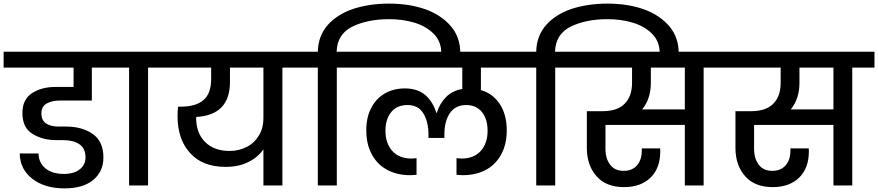

<svg xmlns="http://www.w3.org/2000/svg" viewBox="-44 -1026 4857 1062"><path d="M290 -470C290 -470 464 -470 464 -470C464 -470 464 -652 464 -652C464 -652 595 -652 595 -652C595 -652 595 -740 595 -740C595 -740 -24 -740 -24 -740C-24 -740 -24 -652 -24 -652C-24 -652 363 -652 363 -652C363 -652 363 -545 363 -545C363 -545 261 -545 261 -545C261 -545 261 -545 261 -545C210 -545 167 -533 132 -510C97 -487 80 -450 80 -401C80 -401 80 -401 80 -401C80 -347 98 -309 135 -286C172 -263 215 -251 265 -251C265 -251 304 -251 304 -251C304 -251 304 -251 304 -251C341 -251 371 -244 394 -229C417 -214 429 -189 429 -156C429 -156 429 -156 429 -156C429 -129 419 -107 398 -90C377 -73 348 -64 310 -64C310 -64 310 -64 310 -64C266 -64 232 -74 207 -95C182 -116 170 -143 169 -177C169 -177 65 -177 65 -177C65 -177 65 -177 65 -177C66 -118 90 -72 135 -37C180 -2 239 16 313 16C313 16 313 16 313 16C382 16 435 0 472 -31C509 -62 528 -103 528 -155C528 -155 528 -155 528 -155C528 -214 508 -258 469 -285C430 -312 381 -326 323 -326C323 -326 278 -326 278 -326C278 -326 278 -326 278 -326C251 -326 228 -332 211 -343C194 -354 185 -373 185 -398C185 -398 185 -398 185 -398C185 -425 195 -443 215 -454C235 -465 260 -470 290 -470Z M775 0C775 0 775 -652 775 -652C775 -652 897 -652 897 -652C897 -652 897 -740 897 -740C897 -740 548 -740 548 -740C548 -740 548 -652 548 -652C548 -652 670 -652 670 -652C670 -652 670 0 670 0C670 0 775 0 775 0Z M1640 -740C1640 -740 849 -740 849 -740C849 -740 849 -652 849 -652C849 -652 1124 -652 1124 -652C1124 -652 1124 -590 1124 -590C1124 -590 1124 -590 1124 -590C1124 -536 1110 -497 1082 -473C1054 -448 1011 -436 954 -436C954 -436 941 -436 941 -436C941 -436 941 -436 941 -436C939 -419 938 -402 938 -385C938 -385 938 -385 938 -385C938 -298 961 -230 1008 -179C1054 -128 1119 -103 1204 -103C1204 -103 1204 -103 1204 -103C1253 -103 1295 -112 1330 -130C1365 -147 1393 -171 1413 -200C1413 -200 1413 0 1413 0C1413 0 1518 0 1518 0C1518 0 1518 -652 1518 -652C1518 -652 1640 -652 1640 -652C1640 -652 1640 -740 1640 -740ZM1413 -371C1413 -371 1413 -371 1413 -371C1413 -336 1405 -305 1389 -278C1373 -251 1351 -229 1322 -214C1293 -199 1261 -191 1226 -191C1226 -191 1226 -191 1226 -191C1168 -191 1123 -208 1090 -241C1057 -274 1041 -319 1041 -375C1041 -375 1041 -379 1041 -379C1041 -379 1041 -379 1041 -379C1166 -386 1228 -451 1228 -572C1228 -572 1228 -652 1228 -652C1228 -652 1413 -652 1413 -652C1413 -652 1413 -371 1413 -371Z M2108 -1006C2108 -1006 2108 -1006 2108 -1006C2035 -1006 1969 -996 1910 -977C1851 -957 1804 -927 1769 -888C1734 -848 1715 -799 1714 -740C1714 -740 1592 -740 1592 -740C1592 -740 1592 -652 1592 -652C1592 -652 1714 -652 1714 -652C1714 -652 1714 0 1714 0C1714 0 1819 0 1819 0C1819 0 1819 -652 1819 -652C1819 -652 1941 -652 1941 -652C1941 -652 1941 -740 1941 -740C1941 -740 1818 -740 1818 -740C1818 -740 1818 -740 1818 -740C1820 -805 1849 -851 1905 -879C1961 -906 2029 -920 2108 -920C2108 -920 2108 -920 2108 -920C2157 -920 2203 -914 2247 -901C2291 -888 2327 -867 2355 -839C2383 -811 2397 -775 2397 -731C2397 -731 2397 -716 2397 -716C2397 -716 2502 -716 2502 -716C2502 -716 2502 -733 2502 -733C2502 -733 2502 -733 2502 -733C2502 -790 2485 -840 2450 -881C2415 -922 2367 -954 2308 -975C2248 -996 2181 -1006 2108 -1006Z M2847 -652C2847 -652 2847 -740 2847 -740C2847 -740 1893 -740 1893 -740C1893 -740 1893 -652 1893 -652C1893 -652 2513 -652 2513 -652C2513 -652 2513 -534 2513 -534C2513 -534 2513 -534 2513 -534C2475 -527 2445 -512 2422 -488C2399 -464 2382 -435 2372 -402C2372 -402 2369 -402 2369 -402C2369 -402 2369 -402 2369 -402C2358 -441 2338 -473 2310 -499C2281 -524 2243 -537 2196 -537C2196 -537 2196 -537 2196 -537C2155 -537 2118 -528 2086 -510C2053 -491 2028 -465 2010 -430C1991 -395 1982 -354 1982 -305C1982 -305 1982 -305 1982 -305C1982 -257 1991 -214 2010 -177C2029 -140 2056 -110 2093 -89C2130 -68 2174 -57 2226 -57C2226 -57 2226 -57 2226 -57C2231 -57 2243 -58 2260 -59C2260 -59 2260 -151 2260 -151C2260 -151 2232 -149 2232 -149C2232 -149 2232 -149 2232 -149C2187 -149 2151 -163 2126 -191C2101 -219 2088 -256 2088 -303C2088 -303 2088 -303 2088 -303C2088 -346 2099 -380 2120 -406C2141 -432 2171 -445 2210 -445C2210 -445 2210 -445 2210 -445C2249 -445 2278 -430 2297 -400C2316 -370 2326 -330 2326 -281C2326 -281 2326 -263 2326 -263C2326 -263 2414 -263 2414 -263C2414 -263 2414 -281 2414 -281C2414 -281 2414 -281 2414 -281C2414 -331 2424 -371 2445 -401C2465 -430 2495 -445 2535 -445C2535 -445 2535 -445 2535 -445C2572 -445 2601 -432 2622 -406C2643 -379 2653 -345 2653 -303C2653 -303 2653 -303 2653 -303C2653 -256 2640 -219 2615 -191C2590 -163 2554 -149 2509 -149C2509 -149 2481 -151 2481 -151C2481 -151 2481 -59 2481 -59C2481 -59 2481 -59 2481 -59C2498 -58 2510 -57 2515 -57C2515 -57 2515 -57 2515 -57C2567 -57 2611 -68 2648 -89C2685 -110 2712 -140 2731 -177C2750 -214 2759 -257 2759 -305C2759 -305 2759 -305 2759 -305C2759 -363 2746 -411 2721 -450C2695 -489 2660 -515 2616 -528C2616 -528 2616 -652 2616 -652C2616 -652 2847 -652 2847 -652Z M3316 -1006C3316 -1006 3316 -1006 3316 -1006C3243 -1006 3177 -996 3118 -977C3059 -957 3012 -927 2977 -888C2942 -848 2923 -799 2922 -740C2922 -740 2800 -740 2800 -740C2800 -740 2800 -652 2800 -652C2800 -652 2922 -652 2922 -652C2922 -652 2922 0 2922 0C2922 0 3027 0 3027 0C3027 0 3027 -652 3027 -652C3027 -652 3149 -652 3149 -652C3149 -652 3149 -740 3149 -740C3149 -740 3026 -740 3026 -740C3026 -740 3026 -740 3026 -740C3028 -805 3057 -851 3113 -879C3169 -906 3237 -920 3316 -920C3316 -920 3316 -920 3316 -920C3365 -920 3411 -914 3455 -901C3499 -888 3535 -867 3563 -839C3591 -811 3605 -775 3605 -731C3605 -731 3605 -716 3605 -716C3605 -716 3710 -716 3710 -716C3710 -716 3710 -733 3710 -733C3710 -733 3710 -733 3710 -733C3710 -790 3693 -840 3658 -881C3623 -922 3575 -954 3516 -975C3456 -996 3389 -1006 3316 -1006Z M3971 -740C3971 -740 3101 -740 3101 -740C3101 -740 3101 -652 3101 -652C3101 -652 3452 -652 3452 -652C3452 -652 3452 -568 3452 -568C3452 -568 3452 -568 3452 -568C3452 -519 3439 -481 3412 -453C3385 -425 3344 -411 3289 -411C3289 -411 3202 -411 3202 -411C3202 -411 3202 -208 3202 -208C3202 -208 3202 -208 3202 -208C3202 -143 3220 -91 3256 -51C3291 -11 3342 9 3408 9C3408 9 3408 9 3408 9C3470 9 3519 -9 3555 -44C3590 -79 3608 -127 3608 -188C3608 -188 3608 -188 3608 -188C3608 -195 3608 -200 3607 -205C3607 -205 3506 -205 3506 -205C3506 -205 3506 -193 3506 -193C3506 -193 3506 -193 3506 -193C3506 -159 3497 -132 3480 -112C3462 -91 3437 -81 3406 -81C3406 -81 3406 -81 3406 -81C3373 -81 3348 -92 3331 -115C3314 -137 3305 -166 3305 -203C3305 -203 3305 -335 3305 -335C3305 -335 3744 -335 3744 -335C3744 -335 3744 0 3744 0C3744 0 3848 0 3848 0C3848 0 3848 -652 3848 -652C3848 -652 3971 -652 3971 -652C3971 -652 3971 -740 3971 -740ZM3744 -421C3744 -421 3508 -421 3508 -421C3508 -421 3508 -421 3508 -421C3540 -460 3556 -509 3556 -568C3556 -568 3556 -652 3556 -652C3556 -652 3744 -652 3744 -652C3744 -652 3744 -421 3744 -421Z M4793 -740C4793 -740 3923 -740 3923 -740C3923 -740 3923 -652 3923 -652C3923 -652 4274 -652 4274 -652C4274 -652 4274 -568 4274 -568C4274 -568 4274 -568 4274 -568C4274 -519 4261 -481 4234 -453C4207 -425 4166 -411 4111 -411C4111 -411 4024 -411 4024 -411C4024 -411 4024 -208 4024 -208C4024 -208 4024 -208 4024 -208C4024 -143 4042 -91 4078 -51C4113 -11 4164 9 4230 9C4230 9 4230 9 4230 9C4292 9 4341 -9 4377 -44C4412 -79 4430 -127 4430 -188C4430 -188 4430 -188 4430 -188C4430 -195 4430 -200 4429 -205C4429 -205 4328 -205 4328 -205C4328 -205 4328 -193 4328 -193C4328 -193 4328 -193 4328 -193C4328 -159 4319 -132 4302 -112C4284 -91 4259 -81 4228 -81C4228 -81 4228 -81 4228 -81C4195 -81 4170 -92 4153 -115C4136 -137 4127 -166 4127 -203C4127 -203 4127 -335 4127 -335C4127 -335 4566 -335 4566 -335C4566 -335 4566 0 4566 0C4566 0 4670 0 4670 0C4670 0 4670 -652 4670 -652C4670 -652 4793 -652 4793 -652C4793 -652 4793 -740 4793 -740ZM4566 -421C4566 -421 4330 -421 4330 -421C4330 -421 4330 -421 4330 -421C4362 -460 4378 -509 4378 -568C4378 -568 4378 -652 4378 -652C4378 -652 4566 -652 4566 -652C4566 -652 4566 -421 4566 -421Z"/></svg>

Font: Girnar Poppins
Style: Medium
Weight: 500
Designer: Ninad Kale (Devanagari), Jonny Pinhorn (Latin)
Foundry: Indian Type Foundry
Version: ""